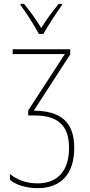

<svg xmlns="http://www.w3.org/2000/svg" viewBox="-20 -971 468 1001"><path d="M183 -794H206C232 -839 272 -902 303 -944V-951H286C251 -908 221 -868 195 -825C169 -868 134 -917 105 -951H87V-944C114 -910 157 -841 183 -794ZM346 -714H46V-689H318L127 -395V-369H160C288 -369 340 -311 340 -200C340 -82 282 -15 176 -15C120 -15 68 -33 32 -64V-33C62 -8 115 10 176 10C298 10 367 -64 367 -200C367 -337 295 -393 156 -394L346 -687Z"/></svg>

Font: Noto Sans Condensed Thin
Style: Regular
Weight: 100
Width: 3
Designer: Monotype Design Team
Foundry: Monotype Imaging Inc.
Version: Version 2.013